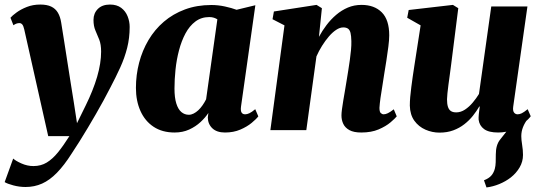

<svg xmlns="http://www.w3.org/2000/svg" viewBox="-48 -572 2374 844"><path d="M58.5 -443Q55 -458.5 49.8 -464.5Q44.5 -470.5 37.5 -470.5Q30.5 -470.5 24.2 -468.2Q18 -466 11 -461L-2 -494Q6 -503.5 24.8 -517.2Q43.5 -531 70.2 -541.5Q97 -552 129 -552Q158.5 -552 177.2 -543Q196 -534 206.5 -516.2Q217 -498.5 221 -472.5Q227.5 -433.5 234.2 -389.8Q241 -346 248.2 -300.2Q255.5 -254.5 262.5 -209.2Q269.5 -164 276.5 -122L290.5 -30.5L329.5 -110Q345 -141.5 357.5 -172.8Q370 -204 378.8 -233.8Q387.5 -263.5 392 -291.5Q396.5 -319.5 396.5 -345Q396.5 -377 388.2 -397.8Q380 -418.5 371.5 -437.8Q363 -457 363 -484.5Q363 -513.5 382.2 -532.8Q401.5 -552 435.5 -552Q465.5 -552 484.8 -537.5Q504 -523 513 -500.2Q522 -477.5 522 -453.5Q522 -405 511 -361.5Q500 -318 480.5 -275.2Q461 -232.5 436.5 -186Q423 -159.5 407 -130.2Q391 -101 373.5 -70.5Q356 -40 338 -10Q320 20 302 48.8Q284 77.5 267 103Q234 155 202.2 187.5Q170.5 220 137 235Q103.5 250 64.5 250Q37.5 250 11 243Q-15.5 236 -27.5 228.5L10 125Q20.5 135 46.2 146.5Q72 158 99 158Q132 158 157.5 142.5Q183 127 206.8 97.8Q230.5 68.5 257 26.5H164Z M1011.5 -104Q1009 -85 1014 -77.2Q1019 -69.5 1029.5 -69.5Q1038 -69.5 1048.2 -74.2Q1058.5 -79 1074 -92L1087.5 -60.5Q1078.5 -48.5 1058.2 -31.8Q1038 -15 1008.2 -2.2Q978.5 10.5 941 10.5Q905 10.5 885.5 -8Q866 -26.5 865.5 -55.5L868 -75.5Q855 -55.5 833.5 -35.5Q812 -15.5 783.5 -2.5Q755 10.5 719.5 10.5Q665.5 10.5 627.5 -14.5Q589.5 -39.5 569.5 -84Q549.5 -128.5 549.5 -185.5Q549.5 -242.5 563.5 -296.2Q577.5 -350 604.8 -396Q632 -442 672.2 -476.5Q712.5 -511 765 -530.5Q817.5 -550 881 -550Q911 -550 940.8 -543.5Q970.5 -537 992 -529L1074.5 -549ZM907.5 -487Q901.5 -491 892.5 -494Q883.5 -497 872 -497Q837 -497 811 -477.5Q785 -458 767.2 -424.8Q749.5 -391.5 738.8 -350.5Q728 -309.5 723.5 -266Q719 -222.5 719 -182.5Q719 -143 727 -117.2Q735 -91.5 749.2 -79.5Q763.5 -67.5 782 -67.5Q792.5 -67.5 803 -72.8Q813.5 -78 823.5 -87.2Q833.5 -96.5 842.2 -109Q851 -121.5 858 -135.5Z M1354 -410Q1368.5 -437 1387.5 -462Q1406.5 -487 1430 -507Q1453.5 -527 1481.2 -538.8Q1509 -550.5 1541 -550.5Q1597.5 -550.5 1630.2 -517.8Q1663 -485 1663 -416.5Q1663 -397 1659.2 -367.2Q1655.5 -337.5 1650.5 -305.8Q1645.5 -274 1641 -247Q1637.5 -222 1632.8 -194.2Q1628 -166.5 1624.5 -141Q1621 -115.5 1620 -98Q1620 -80 1626 -74.8Q1632 -69.5 1638.5 -69.5Q1647 -69.5 1657.2 -74.5Q1667.5 -79.5 1683 -91.5L1696 -60.5Q1688.5 -51 1668.5 -34Q1648.5 -17 1616.5 -3.2Q1584.5 10.5 1540 10.5Q1507 10.5 1488 0Q1469 -10.5 1461 -27.5Q1453 -44.5 1453 -64.5Q1453 -74.5 1455.2 -91.8Q1457.5 -109 1461 -130.2Q1464.5 -151.5 1468.5 -174Q1472.5 -196.5 1475.5 -216.5Q1479 -238 1482.8 -261.5Q1486.5 -285 1489.8 -308.2Q1493 -331.5 1495 -352.8Q1497 -374 1496.5 -391Q1496 -414.5 1492.8 -427.5Q1489.5 -440.5 1481.8 -446Q1474 -451.5 1461 -451.5Q1446 -451.5 1429.8 -440.8Q1413.5 -430 1397.8 -411.8Q1382 -393.5 1367.8 -370.8Q1353.5 -348 1343 -324L1298.5 0H1140.5L1202.5 -460.5L1150 -487.5L1156 -521.5L1343.5 -550.5L1367 -536Z M2090.5 252 2079.5 220.5Q2101.5 212 2112 199.5Q2122.5 187 2127 170.5Q2130.5 157.5 2131 141.2Q2131.5 125 2131.5 106.5Q2131.5 65 2150.5 41.5Q2169.5 18 2185.5 -3L2272 -49.5Q2258.5 -32 2251 -13Q2243.5 6 2243.5 26.5Q2243.5 42 2247.2 64.8Q2251 87.5 2251 109Q2251 138.5 2236.2 163.8Q2221.5 189 2197.5 208Q2175 225.5 2147 237Q2119 248.5 2090.5 252ZM1884 11Q1852 11 1822.2 -2Q1792.5 -15 1773.5 -41.2Q1754.5 -67.5 1753.5 -108Q1753.5 -124.5 1755.2 -145.2Q1757 -166 1760 -188.8Q1763 -211.5 1766.2 -234.8Q1769.5 -258 1773 -280L1801 -460.5L1742 -494L1748.5 -528L1943 -550.5L1966.5 -536L1935 -287Q1932.5 -266 1929.2 -243Q1926 -220 1923.2 -199Q1920.5 -178 1918.8 -161.5Q1917 -145 1917 -135.5Q1917 -115.5 1921 -102.8Q1925 -90 1933.8 -84Q1942.5 -78 1957.5 -78Q1977.5 -78 1996 -90.2Q2014.5 -102.5 2030.2 -121.2Q2046 -140 2057.5 -159L2111.5 -543.5H2270.5L2208 -103.5Q2205.5 -85.5 2211.5 -77.5Q2217.5 -69.5 2227.5 -69.5Q2236 -69.5 2245.8 -74.2Q2255.5 -79 2271.5 -92L2285 -61Q2276 -48.5 2256 -31.8Q2236 -15 2206.8 -2.2Q2177.5 10.5 2141.5 10.5Q2100.5 10.5 2080 -4.5Q2059.5 -19.5 2056 -45.5Q2055.5 -49.5 2055.8 -56Q2056 -62.5 2056.8 -70.5Q2057.5 -78.5 2058.8 -87Q2060 -95.5 2061 -103.5L2059 -104Q2047 -83.5 2030.8 -63Q2014.5 -42.5 1993 -25.8Q1971.5 -9 1944.5 1Q1917.5 11 1884 11Z"/></svg>

Font: Merriweather 60pt Black
Style: Italic
Weight: 900
Italic angle: -7.8°
Version: Version 2.101